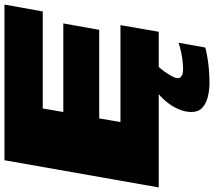

<svg xmlns="http://www.w3.org/2000/svg" viewBox="-78 -646 937 840"><g transform="rotate(-90 390.0 -226.5)"><path d="M-10.5 0H670.5L699.5 -167.5H275.5L291.5 -260.5H679L707 -417.5H319.5L335 -507.5H759.5L789.5 -675H108.5ZM447 222Q481.5 222 513.8 218.8Q546 215.5 570 210.8Q594 206 601.5 203.5L622.5 87Q613.5 90 593.8 95Q574 100 550.8 103.2Q527.5 106.5 507 106.5Q486 106.5 476.8 100Q467.5 93.5 467.5 84Q467.5 73 476.5 56.5Q485.5 40 497.2 24Q509 8 517 0H397.5Q378 16 359.8 39.5Q341.5 63 330.5 89.8Q319.5 116.5 319.5 143Q319.5 173 337.5 190Q355.5 207 385 214.5Q414.5 222 447 222Z"/></g></svg>

Font: Anybody Expanded Black
Style: Italic
Weight: 900
Width: 7
Italic angle: -10°
Version: Version 1.113;gftools[0.9.25]